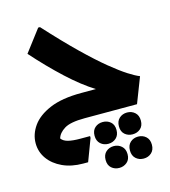

<svg xmlns="http://www.w3.org/2000/svg" viewBox="-131 -692 1004 1132"><g transform="rotate(-15 370.5 -125.5)"><path d="M334 0Q247 0 210 23Q173 46 164 78Q177 96 205 103Q233 110 277 110H338V121L287 256H257Q186 256 132 231Q78 206 47.5 163.5Q17 121 17 68Q17 13 52 -36.5Q87 -86 161 -117.5Q235 -149 354 -149H443Q367 -196 280.5 -276Q194 -356 107 -454L208 -587H219Q323 -473 404 -394.5Q485 -316 545 -267Q605 -218 646.5 -191.5Q688 -165 714 -155L654 0ZM517 99Q517 67 536.5 49.5Q556 32 584 32Q612 32 631.5 49.5Q651 67 651 99Q651 131 631.5 148Q612 165 584 165Q556 165 536.5 148Q517 131 517 99ZM364 115Q364 83 383.5 66Q403 49 431 49Q459 49 478.5 66Q498 83 498 115Q498 147 478.5 164.5Q459 182 431 182Q403 182 383.5 164.5Q364 147 364 115ZM543 253Q543 221 562.5 203.5Q582 186 610 186Q638 186 657.5 203.5Q677 221 677 253Q677 285 657.5 302.5Q638 320 610 320Q582 320 562.5 302.5Q543 285 543 253ZM390 270Q390 238 409.5 220.5Q429 203 457 203Q484 203 504 220.5Q524 238 524 270Q524 302 504 319Q484 336 457 336Q429 336 409.5 319Q390 302 390 270Z"/></g></svg>

Font: Kufam
Style: Bold
Weight: 700
Designer: Wael Morcos, Artur Schmal
Foundry: Original Type
Version: Version 1.300; ttfautohint (v1.8.3)